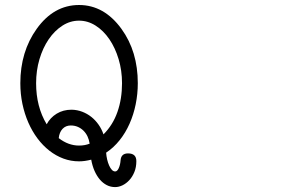

<svg xmlns="http://www.w3.org/2000/svg" viewBox="-20 -638 1244 779"><path d="M300.8 -617.7Q402.3 -617.7 472.7 -521Q506.3 -474.6 522.7 -419.4Q539.1 -364.3 539.1 -300.3Q539.1 -256.8 530.5 -214.8Q522 -172.9 505.6 -136Q489.3 -99.1 465.3 -69.1Q441.4 -39.1 410.6 -18.6Q411.6 -4.4 414.8 9.3Q418 22.9 422.9 33.7Q427.7 44.4 433.8 51Q439.9 57.6 447.3 57.6Q455.6 57.6 461.7 44.4Q467.8 31.2 469.2 12.7Q471.2 -15.6 499.5 -15.6Q533.2 -15.6 533.2 15.6Q533.2 40.5 525.1 60.1Q517.1 79.6 504.6 93Q492.2 106.4 477.1 113.8Q461.9 121.1 447.3 121.1Q428.7 121.1 413.1 113Q397.5 105 385 90.3Q372.6 75.7 363.5 55.2Q354.5 34.7 350.1 9.8Q323.7 16.6 300.8 16.6Q267.6 16.6 237.3 5.4Q207 -5.9 180.4 -26.6Q153.8 -47.4 132.1 -76.4Q110.4 -105.5 95 -140.6Q79.6 -175.8 71 -216.3Q62.5 -256.8 62.5 -300.3Q62.5 -428.2 128.9 -521Q198.2 -617.7 300.8 -617.7ZM169.4 -133.8Q183.6 -160.6 210 -176.8Q236.3 -192.9 270.5 -192.9Q293.5 -192.4 313.7 -184.6Q334 -176.8 350.6 -163.6Q367.2 -150.4 379.9 -132.3Q392.6 -114.3 399.9 -92.8Q438 -130.9 456.5 -183.8Q475.1 -236.8 475.1 -300.3Q475.1 -352.1 461.2 -398.2Q447.3 -444.3 423.6 -479Q399.9 -513.7 368.2 -533.9Q336.4 -554.2 300.8 -554.2Q264.6 -554.2 232.9 -533.7Q201.2 -513.2 177.5 -478.5Q153.8 -443.8 140.1 -397.7Q126.5 -351.6 126.5 -300.3Q126.5 -205.1 169.4 -133.8ZM343.8 -55.2Q341.3 -71.3 335 -84.7Q328.6 -98.1 318.6 -107.9Q308.6 -117.7 295.7 -123.3Q282.7 -128.9 267.1 -128.9Q246.6 -128.9 233.6 -115Q220.7 -101.1 218.3 -77.6Q257.3 -47.4 300.8 -47.4Q324.7 -47.4 343.8 -55.2Z"/></svg>

Font: Erica Type
Style: Italic
Weight: 400
Monospace: yes
Designer: Peter Wiegel
Foundry: Peter Wiegel
Version: Version 1.000 2010 initial release